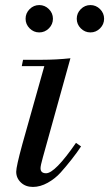

<svg xmlns="http://www.w3.org/2000/svg" viewBox="-20 -726 431 758"><path d="M155 -465H66L71 -490H146Q202 -490 258 -496L149 -104Q140 -72 140 -62Q140 -42 162 -42Q197 -42 280 -162L300 -148Q285 -125 263 -97Q241 -69 219.5 -45Q198 -21 168.5 -4.5Q139 12 110 12Q81 12 62.5 -5.5Q44 -23 44 -48Q44 -68 68 -156ZM299 -614Q283 -630 283 -652Q283 -674 299 -690Q315 -706 337 -706Q359 -706 375 -690Q391 -674 391 -652Q391 -630 375 -614Q359 -598 337 -598Q315 -598 299 -614ZM97 -614Q81 -630 81 -652Q81 -674 97 -690Q113 -706 135 -706Q157 -706 173 -690Q189 -674 189 -652Q189 -630 173 -614Q157 -598 135 -598Q113 -598 97 -614Z"/></svg>

Font: Justus
Style: Italic
Weight: 400
Italic angle: -12°
Version: Version 001.001